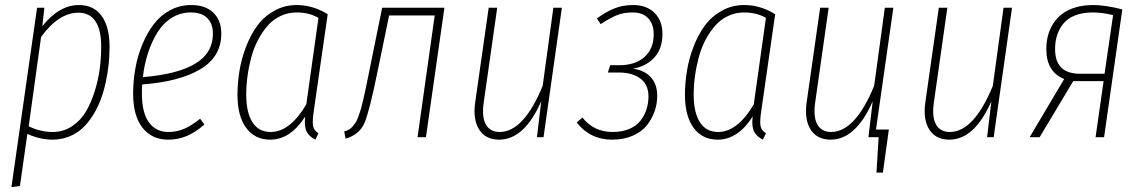

<svg xmlns="http://www.w3.org/2000/svg" viewBox="-20 -551 4582 771"><path d="M25.9 200.2 128.9 -520H158.2L149.9 -445.8Q217.8 -530.8 296.9 -530.8Q356.4 -530.8 388.2 -487.1Q419.9 -443.4 419.9 -362.8Q419.9 -328.1 416.3 -292.7Q412.6 -257.3 404.5 -220.2Q396.5 -183.1 384 -150.1Q371.6 -117.2 353 -87.6Q334.5 -58.1 311.5 -36.6Q288.6 -15.1 257.6 -2.7Q226.6 9.8 190.9 9.8Q141.6 9.8 89.8 -13.2L60.1 195.8ZM191.9 -21Q233.9 -21 268.3 -43.5Q302.7 -65.9 324 -101.3Q345.2 -136.7 359.9 -183.1Q374.5 -229.5 380.4 -274.2Q386.2 -318.8 386.2 -362.8Q386.7 -430.7 363.5 -465.3Q340.3 -500 294.9 -500Q215.8 -500 145 -402.8L95.2 -43.9Q142.1 -21 191.9 -21Z M868.7 -416Q868.7 -323.7 785.2 -273.4Q701.7 -223.1 550.8 -211.9Q549.8 -199.7 549.8 -175.8Q549.8 -98.1 578.1 -59.6Q606.4 -21 655.8 -21Q690.9 -21 720.7 -34.2Q750.5 -47.4 783.7 -74.2L800.8 -50.8Q765.1 -20 730.5 -5.1Q695.8 9.8 655.8 9.8Q589.8 9.8 552.2 -38.1Q514.6 -85.9 514.6 -174.8Q514.6 -226.6 523.7 -276.9Q532.7 -327.1 551.8 -373Q570.8 -418.9 597.7 -454.1Q624.5 -489.3 663.3 -510Q702.1 -530.8 747.6 -530.8Q805.2 -530.8 836.9 -499.8Q868.7 -468.8 868.7 -416ZM745.6 -501Q704.1 -501 669.4 -479.2Q634.8 -457.5 611.8 -420.2Q588.9 -382.8 574.2 -337.6Q559.6 -292.5 553.7 -241.2Q694.3 -252.9 764.6 -295.7Q835 -338.4 835 -416Q835 -455.1 812.7 -478Q790.5 -501 745.6 -501Z M1171.9 -530.8Q1235.8 -530.8 1295.9 -494.1L1240.7 -109.9Q1233.9 -66.9 1236.8 -47.1Q1239.7 -27.3 1258.8 -16.1L1246.6 9.8Q1222.2 -2 1211.4 -22.5Q1200.7 -43 1205.6 -83Q1146 9.8 1064.9 9.8Q1003.4 9.8 968.5 -37.6Q933.6 -85 933.6 -169.9Q933.6 -219.2 941.9 -268.3Q950.2 -317.4 968.8 -365.2Q987.3 -413.1 1014.4 -449.5Q1041.5 -485.8 1082.3 -508.3Q1123 -530.8 1171.9 -530.8ZM1170.9 -501Q1136.2 -501 1106.2 -486.6Q1076.2 -472.2 1054.4 -447.3Q1032.7 -422.4 1015.9 -390.1Q999 -357.9 989 -320.6Q979 -283.2 973.9 -245.6Q968.8 -208 968.8 -170.9Q968.8 -98.6 993.9 -59.8Q1019 -21 1066.9 -21Q1144.5 -21 1210 -131.8L1258.8 -479Q1222.2 -501 1170.9 -501Z M1764.6 -520 1690.4 0H1656.7L1725.6 -488.8H1542.5L1497.6 -271Q1463.9 -104.5 1443.6 -57.4Q1423.3 -10.3 1367.7 5.9L1362.3 -22.9Q1372.6 -26.4 1380.4 -30.3Q1388.2 -34.2 1395.3 -42.2Q1402.3 -50.3 1407.5 -57.9Q1412.6 -65.4 1418.7 -81.8Q1424.8 -98.1 1429 -112.3Q1433.1 -126.5 1439.5 -154.3Q1445.8 -182.1 1450.9 -206.5Q1456.1 -231 1464.4 -272.9L1514.6 -520Z M1984.4 9.8Q1930.2 9.8 1904.3 -30.5Q1878.4 -70.8 1888.2 -140.1L1942.4 -520H1976.6L1922.4 -139.2Q1914.1 -81.1 1931.2 -51Q1948.2 -21 1986.3 -21Q2083 -21 2159.2 -206.1L2202.1 -520H2236.3L2162.6 0H2136.2L2153.3 -144Q2085.4 9.8 1984.4 9.8Z M2522 -530.8Q2576.7 -530.8 2608.4 -499.3Q2640.1 -467.8 2640.1 -415Q2640.1 -355.5 2607.7 -320.1Q2575.2 -284.7 2521 -274.9Q2564.9 -270.5 2592 -242.4Q2619.1 -214.4 2619.1 -166Q2619.1 -133.8 2608.6 -103.8Q2598.1 -73.7 2577.4 -47.6Q2556.6 -21.5 2520.5 -5.9Q2484.4 9.8 2438 9.8Q2349.6 9.8 2295.9 -59.1L2318.8 -79.1Q2364.3 -21 2439.9 -21Q2479 -21 2508.1 -33.7Q2537.1 -46.4 2553 -67.6Q2568.8 -88.9 2576.4 -113Q2584 -137.2 2584 -164.1Q2584 -210.9 2551.8 -235.4Q2519.5 -259.8 2464.8 -259.8H2420.9L2430.2 -289.1H2466.8Q2530.8 -289.1 2567.9 -322Q2605 -355 2605 -414.1Q2605 -453.6 2583.3 -477.3Q2561.5 -501 2520 -501Q2484.4 -501 2457.3 -490Q2430.2 -479 2392.1 -454.1L2377 -477.1Q2414.6 -504.4 2448.2 -517.6Q2481.9 -530.8 2522 -530.8Z M2968.8 -530.8Q3032.7 -530.8 3092.8 -494.1L3037.6 -109.9Q3030.8 -66.9 3033.7 -47.1Q3036.6 -27.3 3055.7 -16.1L3043.5 9.8Q3019 -2 3008.3 -22.5Q2997.6 -43 3002.4 -83Q2942.9 9.8 2861.8 9.8Q2800.3 9.8 2765.4 -37.6Q2730.5 -85 2730.5 -169.9Q2730.5 -219.2 2738.8 -268.3Q2747.1 -317.4 2765.6 -365.2Q2784.2 -413.1 2811.3 -449.5Q2838.4 -485.8 2879.2 -508.3Q2919.9 -530.8 2968.8 -530.8ZM2967.8 -501Q2933.1 -501 2903.1 -486.6Q2873 -472.2 2851.3 -447.3Q2829.6 -422.4 2812.7 -390.1Q2795.9 -357.9 2785.9 -320.6Q2775.9 -283.2 2770.8 -245.6Q2765.6 -208 2765.6 -170.9Q2765.6 -98.6 2790.8 -59.8Q2815.9 -21 2863.8 -21Q2941.4 -21 3006.8 -131.8L3055.7 -479Q3019 -501 2967.8 -501Z M3567.4 -520 3497.6 -30.8H3549.3L3525.4 142.1H3499.5L3508.3 0H3467.3L3484.4 -144Q3416.5 9.8 3315.4 9.8Q3261.2 9.8 3235.4 -30.5Q3209.5 -70.8 3219.2 -140.1L3273.4 -520H3307.6L3253.4 -139.2Q3245.1 -81.1 3262.2 -51Q3279.3 -21 3317.4 -21Q3414.1 -21 3490.2 -206.1L3533.2 -520Z M3792 9.8Q3737.8 9.8 3711.9 -30.5Q3686 -70.8 3695.8 -140.1L3750 -520H3784.2L3730 -139.2Q3721.7 -81.1 3738.8 -51Q3755.9 -21 3793.9 -21Q3890.6 -21 3966.8 -206.1L4009.8 -520H4043.9L3970.2 0H3943.8L3960.9 -144Q3893.1 9.8 3792 9.8Z M4369.6 -530.8Q4418.5 -530.8 4486.8 -513.2L4413.6 0H4379.4L4411.6 -225.1H4289.6L4154.8 0H4114.7L4253.4 -233.9Q4181.6 -262.2 4181.6 -354Q4181.6 -381.8 4188 -407Q4194.3 -432.1 4208.7 -455.1Q4223.1 -478 4244.4 -494.6Q4265.6 -511.2 4297.9 -521Q4330.1 -530.8 4369.6 -530.8ZM4216.8 -354Q4216.8 -254.9 4316.4 -254.9H4415.5L4449.7 -490.2Q4407.7 -501 4367.7 -501Q4327.6 -501 4297.6 -489.3Q4267.6 -477.5 4250.5 -456.5Q4233.4 -435.5 4225.1 -410.2Q4216.8 -384.8 4216.8 -354Z"/></svg>

Font: Fira Sans Compressed UltraLight
Style: Italic
Weight: 200
Width: 3
Italic angle: -8°
Designer: Carrois Corporate & Edenspiekermann AG
Foundry: Carrois Corporate GbR & Edenspiekermann AG
Version: Version 4.203;PS 004.203;hotconv 1.0.88;makeotf.lib2.5.64775